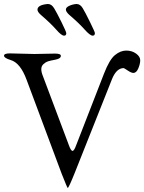

<svg xmlns="http://www.w3.org/2000/svg" viewBox="-20 -918 716 953"><path d="M215 -898H219Q236 -898 249 -876.5Q262 -855 285.5 -807.5Q309 -760 309 -753Q309 -741 298 -741Q285 -741 259 -771Q233 -801 183 -844Q166 -859 166 -870Q166 -893 215 -898ZM440 -741Q427 -741 399 -772.5Q371 -804 323 -845Q307 -860 307 -870.5Q307 -881 322.5 -888.5Q338 -896 357 -898H361Q378 -898 390.5 -877.5Q403 -857 427 -808Q451 -759 451 -754Q451 -741 440 -741ZM29 -653 151 -650 253 -652Q282 -652 282 -641Q282 -627 255.5 -622Q229 -617 218 -613.5Q207 -610 196 -600Q185 -590 185 -575Q185 -560 192 -543L322 -197Q332 -169 340 -169Q348 -169 358 -197L496 -552Q523 -622 550.5 -644.5Q578 -667 606.5 -667Q635 -667 655.5 -652Q676 -637 676 -619Q676 -601 666.5 -578.5Q657 -556 642 -556Q632 -556 614 -568Q596 -580 594 -580Q559 -580 537 -528L351 -60Q321 15 316 15Q314 15 286 -56L112 -522Q81 -606 33 -620Q0 -630 0 -641.5Q0 -653 29 -653Z"/></svg>

Font: EB Garamond
Style: Regular
Weight: 400
Version: Version 0.012